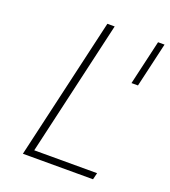

<svg xmlns="http://www.w3.org/2000/svg" viewBox="-129 -795 789 890"><g transform="rotate(20 265.0 -350.0)"><path d="M530 -700 479 -480H447L498 -700ZM432 0H86L248 -700H284L130 -33H440Z"/></g></svg>

Font: Titillium Web ExtraLight
Style: Italic
Weight: 275
Italic angle: -13°
Version: Version 1.002;PS 57.000;hotconv 1.0.70;makeotf.lib2.5.55311